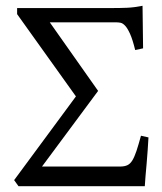

<svg xmlns="http://www.w3.org/2000/svg" viewBox="-20 -643 560 663"><path d="M492.7 -168.5Q491.7 -148.9 490 -125Q488.3 -101.1 486.3 -77.6L482.4 -33.7Q481 -13.2 480 0H43.9L28.8 -21L242.2 -310.1L39.1 -594.2V-615.2H368.2Q395.5 -615.2 419.2 -616.2Q442.9 -617.2 472.2 -623L474.1 -476.1L446.8 -470.2Q438 -506.3 429.2 -525.9Q420.4 -545.4 412.1 -554.2Q403.8 -563 396 -564.5Q388.2 -565.9 380.9 -565.9H151.9L318.8 -329.1L125 -67.9H394.5Q409.7 -67.9 419.7 -72.5Q429.7 -77.1 437 -89.1Q444.3 -101.1 451.2 -121.6Q458 -142.1 466.8 -174.3Z"/></svg>

Font: Noto Serif Devanagari
Style: Regular
Weight: 400
Designer: Monotype Design Team
Foundry: Monotype Imaging Inc.
Version: Version 1.01